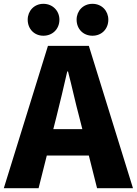

<svg xmlns="http://www.w3.org/2000/svg" viewBox="-28 -985 716 1005"><path d="M199 -798C248 -798 283 -834 283 -882C283 -928 248 -965 199 -965C151 -965 117 -928 117 -882C117 -834 151 -798 199 -798ZM456 -798C505 -798 539 -834 539 -882C539 -928 505 -965 456 -965C407 -965 373 -928 373 -882C373 -834 407 -798 456 -798ZM-8 0H174L217 -171H437L480 0H668L437 -745H223ZM251 -309 267 -372C286 -446 306 -533 324 -611H328C348 -535 367 -446 387 -372L403 -309Z"/></svg>

Font: Noto Sans CJK HK Black
Style: Regular
Weight: 900
Designer: Ryoko NISHIZUKA 西塚涼子 (kana, bopomofo & ideographs); Paul D. Hunt (Latin, Greek & Cyrillic); Sandoll Communications 산돌커뮤니
Foundry: Adobe
Version: Version 2.004;hotconv 1.0.118;makeotfexe 2.5.65603